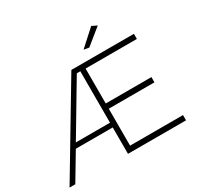

<svg xmlns="http://www.w3.org/2000/svg" viewBox="-184 -1112 1369 1329"><g transform="rotate(-30 500.5 -447.0)"><path d="M516 -42H939V0H475V-211H180L54 0H8L426 -699H926V-658H516V-379H881V-337H516ZM202 -249H475V-660H447ZM697 -894 738 -874 611 -771 569 -778Z"/></g></svg>

Font: Gontserrat ExtraLight
Style: Regular
Weight: 275
Designer: Julieta Ulanovsky
Foundry: Julieta Ulanovsky
Version: Version 6.001